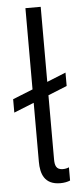

<svg xmlns="http://www.w3.org/2000/svg" viewBox="-53 -757 331 791"><g transform="rotate(-5 112.5 -361.5)"><path d="M224.8 -393.1V-448.5L146.7 -416.9V-727.3H83.5V-391.3L0.4 -358V-302.6L83.5 -335.9V-92C83.5 -42.3 98.4 3.6 164.4 3.6C180 3.6 194.6 0.7 204.9 -3.9V-58.6C197.4 -55 188.6 -53.3 179.3 -53.3C151.3 -53.3 146.7 -72.4 146.7 -96.6V-361.5Z"/></g></svg>

Font: TID UI Light
Style: Regular
Weight: 300
Designer: The TID Project Authors
Foundry: Bakken & Bæck
Version: Version 1.001;hotconv 1.0.109;makeotfexe 2.5.65596